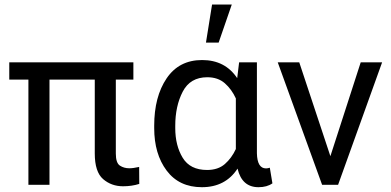

<svg xmlns="http://www.w3.org/2000/svg" viewBox="-20 -797 1686 828"><path d="M20 -453.6V-528.3H555.2V-453.6H479.5V-134.8Q479.5 -94.2 497.1 -82.8Q514.6 -71.3 537.6 -71.3Q554.7 -71.3 580.1 -77.1L580.6 -3.9Q548.3 6.3 510.7 6.3Q460.4 6.3 424.6 -24.7Q388.7 -55.7 388.7 -135.3V-453.6H193.4V0H102.5V-453.6Z M1154.8 -6.3Q1131.3 10.3 1094.7 10.3Q1023.4 10.3 1004.4 -69.8Q952.1 10.3 850.6 10.3Q752.4 10.3 698.7 -61.3Q645 -132.8 645 -244.6V-254.9Q645 -379.9 698.5 -459Q752 -538.1 851.6 -538.1Q950.7 -538.1 1002.9 -460L1011.2 -528.3H1087.9V-136.2Q1089.4 -70.8 1127 -70.8Q1134.8 -70.8 1143.6 -73.7ZM735.8 -244.6Q735.8 -169.4 767.8 -116.7Q799.8 -64 873 -64Q920.4 -64 949.7 -89.6Q979 -115.2 997.1 -154.3V-372.6Q979 -412.1 949.5 -438Q919.9 -463.9 874 -463.9Q800.3 -463.9 768.1 -401.9Q735.8 -339.8 735.8 -254.4ZM868.2 -613.3 894.5 -777.3H979.5L922.9 -613.3Z M1627.9 -528.3 1438 0H1369.1L1177.7 -528.3H1270.5L1404.8 -123.5L1535.6 -528.3Z"/></svg>

Font: Roboto21382017
Style: Regular
Weight: 400
Designer: Christian Robertson
Foundry: Google
Version: Version 2.138; 2017